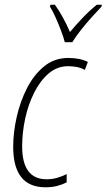

<svg xmlns="http://www.w3.org/2000/svg" viewBox="-20 -785 452 815"><path d="M173 10Q36 10 36 -162Q36 -223 51 -289Q66 -355 95 -411.5Q124 -468 167.5 -503.5Q211 -539 270 -539Q320 -539 353 -522L340 -488Q325 -497 306.5 -500.5Q288 -504 269 -504Q223 -504 187 -473.5Q151 -443 125.5 -392.5Q100 -342 87 -282Q74 -222 74 -164Q74 -24 178 -24Q201 -24 222 -30Q243 -36 263 -46V-11Q246 -2 223.5 4Q201 10 173 10ZM255 -606Q250 -626 239 -655Q228 -684 215.5 -712Q203 -740 192 -757L194 -765H213Q229 -743 246.5 -711.5Q264 -680 277 -649Q301 -678 330.5 -709Q360 -740 391 -765H412L411 -757Q393 -738 369 -711.5Q345 -685 323 -657Q301 -629 287 -606Z"/></svg>

Font: Noto Sans Condensed ExtraLight
Style: Italic
Weight: 200
Width: 3
Italic angle: -12°
Designer: Monotype Design Team
Foundry: Monotype Imaging Inc.
Version: Version 2.013; ttfautohint (v1.8.4.7-5d5b)